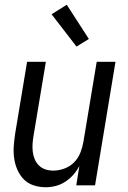

<svg xmlns="http://www.w3.org/2000/svg" viewBox="-20 -780 540 808"><path d="M172 8Q146 8 121.5 0Q97 -8 80 -25.5Q63 -43 53 -66Q43 -89 39.5 -114.5Q36 -140 38 -166.5Q40 -193 44 -219L94 -520H173L121 -208Q118 -191 117 -174Q116 -157 118 -140.5Q120 -124 126.5 -109Q133 -94 144.5 -83Q156 -72 171.5 -67Q187 -62 204 -62Q227 -62 250.5 -70.5Q274 -79 291.5 -96.5Q309 -114 318 -137Q327 -160 331 -183L387 -520H466L380 0H301L314 -82Q304 -62 289 -45Q274 -28 255 -15.5Q236 -3 214.5 2.5Q193 8 172 8ZM302 -584 197 -720 261 -760 354 -616Z"/></svg>

Font: Iosevka Term Curly Oblique
Style: Regular
Weight: 400
Italic angle: -9°
Designer: Belleve Invis
Foundry: Belleve Invis
Version: Version 32.3.0